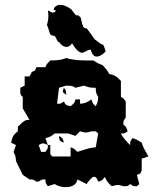

<svg xmlns="http://www.w3.org/2000/svg" viewBox="-20 -777 660 794"><path d="M224 -604 222 -602C218 -606 214 -614 209 -625L206 -628L193 -631L187 -636C181 -658 176 -671 174 -673C178 -687 180 -700 180 -711C180 -718 180 -724 178 -730L181 -734C187 -728 193 -725 198 -725C203 -725 207 -727 211 -732C213 -734 205 -734 202 -737C202 -744 211 -757 230 -757C241 -757 256 -752 274 -739L292 -716C296 -712 300 -712 302 -715C319 -699 310 -714 321 -674C327 -669 316 -667 335 -659C335 -661 335 -661 336 -661C339 -661 349 -646 371 -615L396 -596C397 -596 396 -595 397 -595C411 -595 411 -580 417 -565C413 -559 395 -543 380 -543C369 -543 361 -551 355 -571H352C340 -571 331 -559 319 -559C309 -559 296 -568 278 -598C271 -587 263 -583 255 -583C240 -583 228 -597 224 -604ZM224 -215C226 -194 225 -195 244 -187C240 -205 240 -205 224 -215ZM311 -234C323 -231 329 -229 336 -229C342 -229 348 -231 358 -234H376L386 -225L376 -168C348 -166 326 -157 300 -149C289 -160 285 -164 272 -168V-130H196L188 -139V-177H178C178 -160 177 -163 168 -149H150L140 -177C149 -182 153 -184 158 -184C163 -184 168 -182 178 -177L168 -206C187 -210 191 -213 206 -225H262L292 -215ZM244 -414C242 -406 240 -402 240 -399C240 -394 244 -392 254 -385C253 -401 253 -404 244 -414ZM348 -404 358 -395ZM292 -366C288 -349 286 -350 272 -338C253 -342 253 -341 244 -357C230 -348 233 -348 216 -348L224 -414L254 -423C273 -422 279 -423 292 -414L328 -423C346 -415 356 -414 376 -414C376 -395 377 -392 386 -376C385 -357 384 -354 376 -338C363 -347 364 -350 358 -366C339 -353 334 -350 311 -348V-366ZM254 -537C232 -528 213 -527 188 -527C177 -516 172 -512 168 -499H130C125 -484 127 -485 112 -480L102 -461H82V-423L64 -414V-398C64 -387 65 -384 74 -376V-329L102 -281C85 -281 88 -281 74 -272L54 -253V-234C35 -220 31 -211 26 -187L46 -177L36 -149C44 -133 45 -129 46 -111L74 -54L102 -35C119 -35 116 -35 130 -26H140C154 -35 151 -35 168 -35C168 -18 169 -21 178 -7L206 -16C217 -8 235 -3 252 -3C275 -3 297 -12 300 -35L338 -16C349 -31 360 -46 370 -46C376 -46 381 -40 386 -26C403 -30 402 -31 414 -45C422 -26 427 -21 442 -7C454 -10 461 -12 468 -12C474 -12 480 -10 490 -7H496C507 -7 509 -7 518 -16C532 -7 529 -7 546 -7L556 -16L546 -54C561 -59 561 -58 566 -73V-121L594 -130C583 -149 572 -166 566 -187C552 -196 544 -201 528 -206C519 -192 518 -194 518 -177C503 -193 489 -206 480 -225C497 -225 494 -225 508 -234C502 -250 503 -252 490 -262C490 -279 491 -277 500 -291V-357C490 -372 491 -370 480 -376V-442C464 -460 456 -466 432 -471C423 -487 417 -494 404 -508C388 -513 380 -518 366 -527H342C312 -527 284 -528 254 -537Z"/></svg>

Font: GNUTypewriter
Style: Standard
Weight: 400
Version: Version 001.000